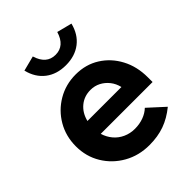

<svg xmlns="http://www.w3.org/2000/svg" viewBox="-213 -880 1013 1013"><g transform="rotate(-45 293.0 -374.0)"><path d="M309.4 9.7Q231 9.7 167.5 -26.2Q104 -62.1 67 -123.3Q30 -184.4 30 -260.3Q30 -335.9 65.5 -396.9Q101 -457.9 162 -493.8Q223 -529.7 297.7 -529.7Q372.6 -529.7 430.7 -493.1Q488.9 -456.5 522.5 -393.3Q556.2 -330.2 556.2 -249.6V-214.4H169.5Q179.1 -182.6 199.6 -157.9Q220.1 -133.2 250.3 -119.3Q280.6 -105.4 316 -105.4Q350.7 -105.4 380.6 -116.3Q410.4 -127.2 431.1 -147.1L520.8 -65.2Q473 -26.3 422.5 -8.3Q372 9.7 309.4 9.7ZM167.9 -312H421.4Q414 -343.4 395.5 -366.8Q377 -390.1 351.3 -403.5Q325.6 -416.8 295 -416.8Q247.9 -416.8 213.8 -388.6Q179.7 -360.3 167.9 -312ZM296 -599.9Q228.1 -599.9 182.3 -635.2Q136.4 -670.6 120.6 -735L204.7 -756.6Q228.6 -677.5 296 -677.5Q363.6 -677.5 387.3 -756.6L471.5 -735Q455.6 -670.6 409.6 -635.2Q363.6 -599.9 296 -599.9Z"/></g></svg>

Font: Red Hat Display VF
Style: Regular
Weight: 300
Designer: Pentagram, MCKL
Foundry: Pentagram, MCKL
Version: Version 1.023